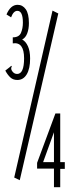

<svg xmlns="http://www.w3.org/2000/svg" viewBox="-20 -707 290 797"><path d="M52 -375Q34 -375 22.5 -386Q11 -397 2 -414L20 -428L27 -434L29 -431Q23 -422 31 -411Q39 -400 51 -400Q80 -400 80 -465Q80 -534 33 -527V-552Q59 -552 67 -570.5Q75 -589 75 -613Q75 -662 52 -662Q36 -662 26 -635L7 -647Q24 -687 53 -687Q74 -687 87 -668.5Q100 -650 100 -611Q100 -587 93 -568.5Q86 -550 72 -543Q87 -535 96 -515Q105 -495 105 -464Q105 -422 91 -398.5Q77 -375 52 -375ZM62 41 39 30 198 -663 222 -651ZM204 -7H134V-31L210 -236H230V-34H249V-6H230V70H204ZM204 -34V-158L159 -34Z"/></svg>

Font: Inconsolata UltraCondensed Light
Style: Regular
Weight: 300
Width: 1
Monospace: yes
Designer: Raph Levien, Cyreal, Brenton Simpson
Foundry: Raph Levien, Cyreal, Google
Version: Version 3.001; ttfautohint (v1.8.2.53-6de2)